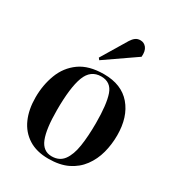

<svg xmlns="http://www.w3.org/2000/svg" viewBox="-189 -902 949 1033"><g transform="rotate(30 285.5 -386.0)"><path d="M268 14Q194 14 144 -18Q94 -50 69 -106.5Q44 -163 44 -238Q44 -315 69.5 -382Q95 -449 151.5 -489.5Q208 -530 302 -530Q411 -530 469 -462Q527 -394 527 -280Q527 -223 513 -170.5Q499 -118 468 -76Q437 -34 388 -10Q339 14 268 14ZM277 -6Q325 -6 350.5 -40.5Q376 -75 385.5 -136.5Q395 -198 395 -280Q395 -397 375 -454.5Q355 -512 295 -512Q229 -512 203.5 -444Q178 -376 178 -236Q178 -119 200.5 -62.5Q223 -6 277 -6ZM327 -751Q337 -767 349.5 -776.5Q362 -786 380 -786Q403 -786 417.5 -767.5Q432 -749 429 -712L241 -582L232 -593Z"/></g></svg>

Font: Literata 72pt SemiBold
Style: Italic
Weight: 600
Italic angle: -2°
Designer: Latin by Veronika Burian and Jose Scaglione. Greek by Irene Vlachou. Cyrillic by Vera Evstafieva
Foundry: TypeTogether
Version: Version 3.002